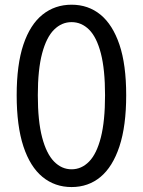

<svg xmlns="http://www.w3.org/2000/svg" viewBox="-20 -766 595 800"><path d="M278.2 13.4Q208.7 13.4 157.1 -28.8Q105.6 -71 77.5 -156.1Q49.5 -241.3 49.5 -369.3Q49.5 -496.7 77.5 -580.2Q105.6 -663.6 157.1 -705Q208.7 -746.4 278.2 -746.4Q348 -746.4 398.8 -704.8Q449.5 -663.2 477.7 -580Q505.8 -496.7 505.8 -369.3Q505.8 -241.3 477.7 -156.1Q449.5 -71 398.8 -28.8Q348 13.4 278.2 13.4ZM278.2 -60.6Q319.8 -60.6 351.4 -93Q382.9 -125.4 400.3 -193.6Q417.7 -261.8 417.7 -369.3Q417.7 -476.2 400.3 -543.5Q382.9 -610.8 351.4 -642.3Q319.8 -673.8 278.2 -673.8Q236.9 -673.8 205.2 -642.3Q173.4 -610.8 155.5 -543.5Q137.6 -476.2 137.6 -369.3Q137.6 -261.8 155.5 -193.6Q173.4 -125.4 205.2 -93Q236.9 -60.6 278.2 -60.6Z"/></svg>

Font: Noto Sans TC
Style: Regular
Weight: 100
Designer: Ryoko NISHIZUKA 西塚涼子 (kana, bopomofo & ideographs); Paul D. Hunt (Latin, Greek & Cyrillic); Sandoll Communications 산돌커뮤니
Foundry: Adobe
Version: Version 2.004;hotconv 1.0.118;makeotfexe 2.5.65603